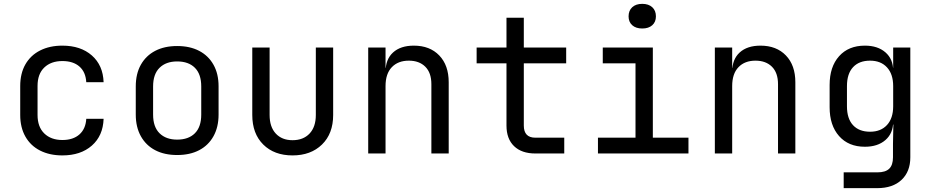

<svg xmlns="http://www.w3.org/2000/svg" viewBox="-20 -797 4840 997"><path d="M304 10Q238 10 188.5 -15Q139 -40 112 -87.5Q85 -135 85 -200V-350Q85 -416 112 -463Q139 -510 188.5 -535Q238 -560 304 -560Q399 -560 457 -509Q515 -458 518 -370H428Q425 -423 392.5 -451.5Q360 -480 304 -480Q245 -480 210 -446.5Q175 -413 175 -351V-200Q175 -138 210 -104Q245 -70 304 -70Q360 -70 392.5 -99Q425 -128 428 -180H518Q515 -92 457 -41Q399 10 304 10Z M900 8Q834 8 786 -17Q738 -42 711.5 -89.5Q685 -137 685 -202V-348Q685 -414 711.5 -461Q738 -508 786 -533Q834 -558 900 -558Q966 -558 1014 -533Q1062 -508 1088.5 -461Q1115 -414 1115 -349V-202Q1115 -137 1088.5 -89.5Q1062 -42 1014 -17Q966 8 900 8ZM900 -72Q959 -72 992 -105Q1025 -138 1025 -202V-348Q1025 -412 992 -445Q959 -478 900 -478Q842 -478 808.5 -445Q775 -412 775 -348V-202Q775 -138 808.5 -105Q842 -72 900 -72Z M1499 10Q1404 10 1347 -46.5Q1290 -103 1290 -200V-550H1380V-200Q1380 -138 1412 -103.5Q1444 -69 1499 -69Q1555 -69 1587.5 -103.5Q1620 -138 1620 -200V-550H1710V-200Q1710 -103 1652 -46.5Q1594 10 1499 10Z M1892 0V-550H1982V-445H2001L1982 -424Q1982 -489 2021 -524.5Q2060 -560 2129 -560Q2212 -560 2261 -509Q2310 -458 2310 -370V0H2220V-360Q2220 -419 2188.5 -450.5Q2157 -482 2103 -482Q2047 -482 2014.5 -448Q1982 -414 1982 -350V0Z M2760 0Q2689 0 2649.5 -38Q2610 -76 2610 -145V-468H2455V-550H2610V-705H2700V-550H2920V-468H2700V-145Q2700 -82 2760 -82H2910V0Z M3085 0V-82H3280V-468H3110V-550H3370V-82H3555V0ZM3315 -649Q3282 -649 3263 -666Q3244 -683 3244 -712Q3244 -742 3263 -759.5Q3282 -777 3315 -777Q3348 -777 3367 -759.5Q3386 -742 3386 -712Q3386 -683 3367 -666Q3348 -649 3315 -649Z M3692 0V-550H3782V-445H3801L3782 -424Q3782 -489 3821 -524.5Q3860 -560 3929 -560Q4012 -560 4061 -509Q4110 -458 4110 -370V0H4020V-360Q4020 -419 3988.5 -450.5Q3957 -482 3903 -482Q3847 -482 3814.5 -448Q3782 -414 3782 -350V0Z M4361 180V98H4536Q4578 98 4597.5 79Q4617 60 4617 20V-50L4619 -150H4601L4618 -165Q4618 -105 4578 -70Q4538 -35 4471 -35Q4386 -35 4337 -90.5Q4288 -146 4288 -240V-356Q4288 -450 4337 -505Q4386 -560 4471 -560Q4538 -560 4578 -525Q4618 -490 4618 -430L4601 -445H4618V-550H4707V20Q4707 94 4661.5 137Q4616 180 4535 180ZM4498 -113Q4554 -113 4586 -148Q4618 -183 4618 -245V-350Q4618 -412 4586 -447Q4554 -482 4498 -482Q4441 -482 4409.5 -448Q4378 -414 4378 -350V-245Q4378 -181 4409.5 -147Q4441 -113 4498 -113Z"/></svg>

Font: JetBrains Mono Zero
Style: Regular-Zero
Weight: 400
Designer: Philipp Nurullin, Konstantin Bulenkov
Foundry: JetBrains
Version: Version 2.211